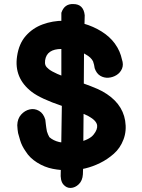

<svg xmlns="http://www.w3.org/2000/svg" viewBox="-20 -810 699 945"><path d="M321 28Q361 28 399 19Q437 10 473 -8Q508 -25 540 -53Q572 -81 588 -124Q604 -166 596 -216Q581 -307 483 -361Q445 -382 331 -420Q248 -448 221 -469Q208 -479 204 -488.5Q200 -498 202 -513Q210 -569 283 -569Q331 -569 354.5 -563Q378 -557 402 -542Q428 -528 438 -508Q444 -491 446 -474Q455 -448 473.5 -437Q492 -426 513.5 -427.5Q535 -429 553.5 -440.5Q572 -452 580.5 -472Q589 -492 580 -518Q577 -532 575 -537Q573 -542 568 -556Q560 -575 545 -596Q520 -630 480 -655Q440 -680 391.5 -694Q343 -708 294 -708Q239 -708 190 -690Q141 -672 107 -633.5Q73 -595 64 -533Q48 -426 136 -358Q180 -324 287 -288Q387 -254 416 -238Q454 -217 458 -194Q461 -173 441 -148Q421 -122 363 -109Q300 -104 271 -111Q242 -118 223 -135Q216 -147 211 -163Q209 -175 208 -180Q207 -184 206 -195Q205 -208 203 -221Q194 -252 172 -264.5Q150 -277 126 -271.5Q102 -266 84 -246Q66 -226 65 -194Q66 -172 69 -155Q73 -139 79 -120Q87 -92 107 -64Q126 -33 162.5 -10Q199 13 240 21Q281 29 321 28ZM388 48 389 16 392 -328 394 -619 397 -735Q391 -790 341 -790Q297 -792 282 -747V-410L285 -330L281 -68L279 38Q276 79 291.5 97.5Q307 116 328.5 115Q350 114 368 96.5Q386 79 388 48Z"/></svg>

Font: Balsamiq Sans
Style: Bold
Weight: 700
Designer: Michael Angeles
Foundry: Balsamiq SRL
Version: Version 1.020; ttfautohint (v1.8.4.7-5d5b);gftools[0.9.26]